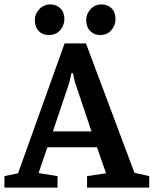

<svg xmlns="http://www.w3.org/2000/svg" viewBox="-29 -851 697 871"><path d="M-9 0V-52L53 -65L264 -654H361L581 -67L648 -52V0H366V-52L452 -65L411 -183H186L146 -66L232 -52V0ZM211 -255H386L311 -478L302 -519H295L286 -478ZM425 -692Q398 -692 380 -710.5Q362 -729 362 -759Q362 -788 382 -809.5Q402 -831 431 -831Q459 -831 477 -813.5Q495 -796 495 -765Q495 -736 476 -714Q457 -692 425 -692ZM192 -692Q164 -692 146.5 -710.5Q129 -729 129 -759Q129 -788 149.5 -809.5Q170 -831 199 -831Q226 -831 244.5 -813.5Q263 -796 263 -765Q263 -736 244 -714Q225 -692 192 -692Z"/></svg>

Font: Faustina Light SemiBold
Style: Regular
Weight: 600
Version: Version 1.200